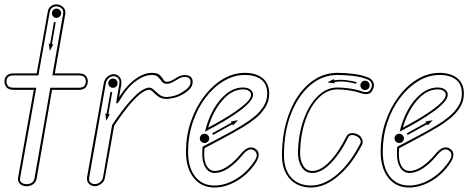

<svg xmlns="http://www.w3.org/2000/svg" viewBox="-30 -832 2093 858"><path d="M89 0.5Q78 0.5 68.5 -4Q59 -8.5 54 -17.5Q49 -26.5 51 -39.5L121 -430.5H31.5Q8.5 -430.5 -0.8 -442Q-10 -453.5 -10 -468.5Q-10 -482.5 -0.8 -493.2Q8.5 -504 31.5 -504H134L183.5 -779.5Q186 -795.5 197 -804Q208 -812.5 221 -812.5Q232.5 -812.5 242.5 -807.2Q252.5 -802 258.2 -792Q264 -782 261.5 -768L215 -504H321Q344 -504 353.2 -493.2Q362.5 -482.5 362.5 -468.5Q362.5 -453.5 353.2 -442Q344 -430.5 321 -430.5H202.5L134 -35.5Q130.5 -16.5 117 -8Q103.5 0.5 89 0.5ZM89 -9Q101.5 -9 111.8 -15.2Q122 -21.5 124.5 -37L195 -440H321Q340 -440 346.8 -448Q353.5 -456 353.5 -468.5Q353.5 -480 346.8 -487.5Q340 -495 321 -495H204L252 -769.5Q255 -786 245 -794.8Q235 -803.5 221 -803.5Q211 -803.5 202.8 -797Q194.5 -790.5 192 -777.5L141.5 -495H31.5Q13 -495 6 -487.5Q-1 -480 -1 -468.5Q-1 -456 6 -448Q13 -440 31.5 -440H132L60 -37.5Q57 -23 66.2 -16Q75.5 -9 89 -9ZM192.5 -604.5 188 -637 194 -636 211 -733.5 219 -732 202 -634.5 208 -633.5ZM222.5 -752Q214 -752 208 -758.2Q202 -764.5 202 -773Q202 -781.5 208 -787.5Q214 -793.5 222.5 -793.5Q231 -793.5 237.2 -787.5Q243.5 -781.5 243.5 -773Q243.5 -764.5 237.2 -758.2Q231 -752 222.5 -752Z M394 0Q383.5 0 374.8 -5Q366 -10 361.5 -19.8Q357 -29.5 359.5 -43L433.5 -459Q437 -479 450.5 -489.8Q464 -500.5 478 -500.5Q493 -500.5 504.2 -488.2Q515.5 -476 511.5 -452.5L502 -397Q524.5 -433 549.5 -457.2Q574.5 -481.5 599.8 -494Q625 -506.5 648 -506.5Q673.5 -506.5 684 -496.5Q694.5 -486.5 700 -476.5Q705.5 -466.5 716.5 -466.5Q726.5 -466.5 738.5 -472.8Q750.5 -479 757.5 -484Q773 -494.5 790 -496.2Q807 -498 819 -490.8Q831 -483.5 831 -466.5Q831 -454.5 825.2 -444.5Q819.5 -434.5 809.8 -426.5Q800 -418.5 788.5 -411.5Q769.5 -400 748.5 -395Q727.5 -390 715 -390Q692.5 -390 678 -400.2Q663.5 -410.5 654 -420.8Q644.5 -431 636 -431Q625.5 -431 606 -418.8Q586.5 -406.5 555.8 -372Q525 -337.5 480 -270L439.5 -41.5Q437 -21.5 422.8 -10.8Q408.5 0 394 0ZM394 -9.5Q406 -9.5 417.2 -17.8Q428.5 -26 431 -43L471 -273.5Q517.5 -342.5 549.8 -378.5Q582 -414.5 603 -427.5Q624 -440.5 636 -440.5Q647.5 -440.5 658.2 -430Q669 -419.5 682.2 -409Q695.5 -398.5 715 -398.5Q726.5 -398.5 746 -403.2Q765.5 -408 783.5 -419.5Q800.5 -429.5 811 -440.5Q821.5 -451.5 821.5 -466.5Q821.5 -479 812.5 -484.2Q803.5 -489.5 790 -487.8Q776.5 -486 763 -477Q755.5 -472 741.8 -464.8Q728 -457.5 716.5 -457.5Q700.5 -457.5 693.2 -467.5Q686 -477.5 677.2 -487.2Q668.5 -497 648 -497Q614.5 -497 575.8 -468.5Q537 -440 504.5 -383Q495.5 -368.5 491.8 -369.2Q488 -370 491 -385.5L503 -454Q506.5 -473.5 498 -482.5Q489.5 -491.5 478 -491.5Q466.5 -491.5 456 -483Q445.5 -474.5 442.5 -457.5L369 -41.5Q365.5 -25 373.2 -17.2Q381 -9.5 394 -9.5ZM445 -292.5 440.5 -324.5 446.5 -324 463.5 -421.5 471.5 -420 454.5 -322.5 460.5 -321.5ZM474.5 -439.5Q466 -439.5 460 -445.5Q454 -451.5 454 -460Q454 -469 460 -475Q466 -481 474.5 -481Q483.5 -481 489.5 -475Q495.5 -469 495.5 -460Q495.5 -451.5 489.5 -445.5Q483.5 -439.5 474.5 -439.5Z M928.5 6Q870 6 835.5 -37.2Q801 -80.5 801 -154.5Q801 -223.5 822.2 -286.8Q843.5 -350 880.5 -399.5Q917.5 -449 964.8 -477.8Q1012 -506.5 1064.5 -506.5Q1113 -506.5 1143 -483Q1173 -459.5 1173 -413.5Q1173 -380 1155.8 -352.5Q1138.5 -325 1112.2 -303.5Q1086 -282 1058.2 -265.5Q1030.5 -249 1009 -237Q981.5 -221.5 946 -202.8Q910.5 -184 884 -170Q882.5 -156 882.5 -141.5Q882.5 -108 895.2 -88Q908 -68 930 -68Q955.5 -68 985 -87.2Q1014.5 -106.5 1042 -139.5Q1064 -167 1081.5 -171.8Q1099 -176.5 1112 -166.5Q1120 -161.5 1124 -152Q1128 -142.5 1124 -127.8Q1120 -113 1103.5 -91.5Q1070 -46.5 1022.5 -20.2Q975 6 928.5 6ZM928.5 -3Q973 -3 1018.2 -28.2Q1063.5 -53.5 1096.5 -97Q1118.5 -125.5 1117.5 -139Q1116.5 -152.5 1106.5 -159Q1096 -167.5 1082.5 -163Q1069 -158.5 1049 -133.5Q1020.5 -99.5 989.2 -79.2Q958 -59 930 -59Q904 -59 889 -82.2Q874 -105.5 874 -141.5Q874 -150 874.2 -158.8Q874.5 -167.5 875 -176Q902 -190 939 -209.5Q976 -229 1004.5 -244.5Q1025.5 -256.5 1052.8 -272.8Q1080 -289 1105.5 -309.8Q1131 -330.5 1147.5 -356.2Q1164 -382 1164 -413.5Q1164 -456 1137.2 -476.5Q1110.5 -497 1064.5 -497Q1014.5 -497 968.8 -469.2Q923 -441.5 887.2 -393.8Q851.5 -346 831 -284.2Q810.5 -222.5 810.5 -154.5Q810.5 -83 842.2 -43Q874 -3 928.5 -3ZM884 -193Q875.5 -193 869.2 -199Q863 -205 863 -213.5Q863 -222 869.2 -228.2Q875.5 -234.5 884 -234.5Q892.5 -234.5 898.8 -228.2Q905 -222 905 -213.5Q905 -205 898.8 -199Q892.5 -193 884 -193ZM922 -229 918 -236 1004.5 -284 1001.5 -289 1034 -295 1011 -271.5 1008.5 -277ZM886 -243.5Q899 -299 924.5 -343.8Q950 -388.5 984 -414.8Q1018 -441 1056 -441Q1077.5 -441 1089.2 -431.2Q1101 -421.5 1101 -409Q1101 -393 1082.8 -373Q1064.5 -353 1034.5 -331.8Q1004.5 -310.5 970 -290Q949.5 -278 927.5 -266Q905.5 -254 886 -243.5ZM900 -261.5Q916 -270 932.8 -279.2Q949.5 -288.5 965.5 -298Q1017 -328 1054.5 -358.2Q1092 -388.5 1092 -409Q1092 -418 1083 -425.2Q1074 -432.5 1056 -432.5Q1006.5 -432.5 964.2 -384Q922 -335.5 900 -261.5Z M1360 6Q1300.5 6 1265.2 -32.8Q1230 -71.5 1230 -138Q1230 -216.5 1248.5 -283.8Q1267 -351 1300.5 -401Q1334 -451 1379.2 -478.8Q1424.5 -506.5 1478 -506.5Q1512.5 -506.5 1549.5 -501.8Q1586.5 -497 1611.5 -487Q1625 -482.5 1632.2 -474Q1639.5 -465.5 1640.8 -454.8Q1642 -444 1636.5 -433Q1629 -414.5 1613.5 -412Q1598 -409.5 1579 -417Q1559 -424 1530.2 -428.2Q1501.5 -432.5 1478 -432.5Q1432 -432.5 1394.8 -395.5Q1357.5 -358.5 1335.2 -295Q1313 -231.5 1311 -152Q1310.5 -115 1325 -91.5Q1339.5 -68 1366 -68Q1402.5 -68 1443.2 -110.2Q1484 -152.5 1518.5 -223Q1525.5 -235.5 1539.8 -237Q1554 -238.5 1569.5 -231Q1578 -226.5 1583.5 -218.8Q1589 -211 1590.5 -202.5Q1592 -194 1588.5 -187Q1543.5 -98 1482.2 -46Q1421 6 1360 6ZM1360 -3Q1418.5 -3 1477.2 -53.2Q1536 -103.5 1580 -191Q1584 -198 1579.8 -207.5Q1575.5 -217 1565 -222.5Q1552 -229.5 1541.5 -228.5Q1531 -227.5 1526.5 -219Q1491.5 -147 1448.5 -103Q1405.5 -59 1366 -59Q1334.5 -59 1317.8 -85.8Q1301 -112.5 1301.5 -152Q1303.5 -232.5 1327 -298Q1350.5 -363.5 1389.8 -402.2Q1429 -441 1478 -441Q1502 -441 1531.8 -436.8Q1561.5 -432.5 1582.5 -425.5Q1599.5 -419 1610.8 -420.8Q1622 -422.5 1628 -436.5Q1632.5 -445.5 1631.8 -453.8Q1631 -462 1625.2 -468.5Q1619.5 -475 1608.5 -478.5Q1584 -488.5 1548 -492.8Q1512 -497 1478 -497Q1409.5 -497 1355.5 -450.2Q1301.5 -403.5 1270.2 -322.5Q1239 -241.5 1239 -138Q1239 -74.5 1271.2 -38.8Q1303.5 -3 1360 -3ZM1561.5 -457.5Q1537.5 -464 1513.2 -466.8Q1489 -469.5 1464.5 -465.5L1465.5 -459.5L1433 -464L1462 -479L1463 -473Q1487.5 -477 1513.5 -474.2Q1539.5 -471.5 1563.5 -465ZM1601.5 -429.5Q1592.5 -429.5 1586.5 -435.8Q1580.5 -442 1580.5 -450.5Q1580.5 -459 1586.5 -465.2Q1592.5 -471.5 1601.5 -471.5Q1610 -471.5 1616 -465.2Q1622 -459 1622 -450.5Q1622 -442 1616 -435.8Q1610 -429.5 1601.5 -429.5Z M1798.5 6Q1740 6 1705.5 -37.2Q1671 -80.5 1671 -154.5Q1671 -223.5 1692.2 -286.8Q1713.5 -350 1750.5 -399.5Q1787.5 -449 1834.8 -477.8Q1882 -506.5 1934.5 -506.5Q1983 -506.5 2013 -483Q2043 -459.5 2043 -413.5Q2043 -380 2025.8 -352.5Q2008.5 -325 1982.2 -303.5Q1956 -282 1928.2 -265.5Q1900.5 -249 1879 -237Q1851.5 -221.5 1816 -202.8Q1780.5 -184 1754 -170Q1752.5 -156 1752.5 -141.5Q1752.5 -108 1765.2 -88Q1778 -68 1800 -68Q1825.5 -68 1855 -87.2Q1884.5 -106.5 1912 -139.5Q1934 -167 1951.5 -171.8Q1969 -176.5 1982 -166.5Q1990 -161.5 1994 -152Q1998 -142.5 1994 -127.8Q1990 -113 1973.5 -91.5Q1940 -46.5 1892.5 -20.2Q1845 6 1798.5 6ZM1798.5 -3Q1843 -3 1888.2 -28.2Q1933.5 -53.5 1966.5 -97Q1988.5 -125.5 1987.5 -139Q1986.5 -152.5 1976.5 -159Q1966 -167.5 1952.5 -163Q1939 -158.5 1919 -133.5Q1890.5 -99.5 1859.2 -79.2Q1828 -59 1800 -59Q1774 -59 1759 -82.2Q1744 -105.5 1744 -141.5Q1744 -150 1744.2 -158.8Q1744.5 -167.5 1745 -176Q1772 -190 1809 -209.5Q1846 -229 1874.5 -244.5Q1895.5 -256.5 1922.8 -272.8Q1950 -289 1975.5 -309.8Q2001 -330.5 2017.5 -356.2Q2034 -382 2034 -413.5Q2034 -456 2007.2 -476.5Q1980.5 -497 1934.5 -497Q1884.5 -497 1838.8 -469.2Q1793 -441.5 1757.2 -393.8Q1721.5 -346 1701 -284.2Q1680.5 -222.5 1680.5 -154.5Q1680.5 -83 1712.2 -43Q1744 -3 1798.5 -3ZM1754 -193Q1745.5 -193 1739.2 -199Q1733 -205 1733 -213.5Q1733 -222 1739.2 -228.2Q1745.5 -234.5 1754 -234.5Q1762.5 -234.5 1768.8 -228.2Q1775 -222 1775 -213.5Q1775 -205 1768.8 -199Q1762.5 -193 1754 -193ZM1792 -229 1788 -236 1874.5 -284 1871.5 -289 1904 -295 1881 -271.5 1878.5 -277ZM1756 -243.5Q1769 -299 1794.5 -343.8Q1820 -388.5 1854 -414.8Q1888 -441 1926 -441Q1947.5 -441 1959.2 -431.2Q1971 -421.5 1971 -409Q1971 -393 1952.8 -373Q1934.5 -353 1904.5 -331.8Q1874.5 -310.5 1840 -290Q1819.5 -278 1797.5 -266Q1775.5 -254 1756 -243.5ZM1770 -261.5Q1786 -270 1802.8 -279.2Q1819.5 -288.5 1835.5 -298Q1887 -328 1924.5 -358.2Q1962 -388.5 1962 -409Q1962 -418 1953 -425.2Q1944 -432.5 1926 -432.5Q1876.5 -432.5 1834.2 -384Q1792 -335.5 1770 -261.5Z"/></svg>

Font: Edu AU VIC WA NT Arrows
Style: Regular
Weight: 400
Designer: Tina and Corey Anderson, Eben Sorkin, Mirko Velimirovic
Foundry: Google for Education
Version: Version 1.001